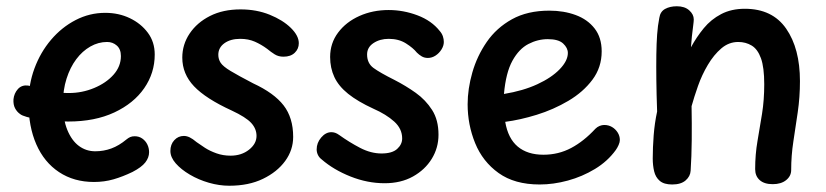

<svg xmlns="http://www.w3.org/2000/svg" viewBox="-20 -577 2638 613"><path d="M44 -213Q34 -220 28 -231.5Q22 -243 23 -260Q25 -279 37 -292.5Q49 -306 69 -304Q76 -303 90 -297.5Q104 -292 131 -286Q158 -280 200 -280Q242 -280 280.5 -296Q319 -312 342.5 -338.5Q366 -365 366 -398Q366 -420 353 -431.5Q340 -443 322 -443Q294 -443 268.5 -428.5Q243 -414 223.5 -388Q204 -362 192.5 -326Q181 -290 181 -247Q181 -196 195 -162Q209 -128 232 -111Q255 -94 284 -94Q311 -94 335.5 -103Q360 -112 384 -132Q390 -137 396 -139.5Q402 -142 410 -142Q424 -142 434.5 -134.5Q445 -127 450.5 -115.5Q456 -104 456 -91Q456 -74 444 -58.5Q432 -43 403 -28Q372 -13 342.5 -4.5Q313 4 280 4Q216 4 168.5 -27.5Q121 -59 96 -116Q71 -173 71 -249Q71 -307 90 -358.5Q109 -410 143 -450Q177 -490 221.5 -513Q266 -536 316 -536Q359 -536 394.5 -519Q430 -502 452 -472.5Q474 -443 474 -403Q474 -344 440.5 -295.5Q407 -247 345 -218Q283 -189 198 -189Q176 -189 151.5 -191Q127 -193 104.5 -196Q82 -199 66 -203.5Q50 -208 44 -213Z M934 -439Q934 -421 921 -408.5Q908 -396 885 -396Q869 -396 857 -403.5Q845 -411 833 -421Q814 -435 793.5 -444Q773 -453 747 -453Q716 -453 696.5 -439Q677 -425 677 -402Q677 -388 684.5 -376.5Q692 -365 716 -350.5Q740 -336 788 -311Q855 -280 885.5 -240.5Q916 -201 916 -140Q916 -98 890.5 -63Q865 -28 819.5 -6Q774 16 712 16Q680 16 647 6.5Q614 -3 586 -19.5Q558 -36 541 -55.5Q524 -75 524 -95Q524 -116 536.5 -129.5Q549 -143 567 -143Q576 -143 585.5 -138.5Q595 -134 608 -123Q619 -115 634.5 -105Q650 -95 671 -87.5Q692 -80 716 -80Q751 -80 775 -99Q799 -118 799 -143Q799 -166 782 -184.5Q765 -203 720 -224Q637 -262 599.5 -301.5Q562 -341 562 -393Q562 -435 585.5 -470Q609 -505 650.5 -526Q692 -547 748 -547Q799 -547 841 -530Q883 -513 908.5 -488Q934 -463 934 -439Z M1384 -478Q1391 -470 1394 -461Q1397 -452 1397 -443Q1397 -431 1389.5 -419Q1382 -407 1370.5 -399.5Q1359 -392 1346 -392Q1335 -392 1326.5 -397Q1318 -402 1311 -409Q1299 -424 1276 -438.5Q1253 -453 1221 -453Q1193 -453 1172.5 -439.5Q1152 -426 1152 -403Q1152 -375 1172.5 -360Q1193 -345 1239 -322Q1276 -303 1307.5 -280.5Q1339 -258 1359.5 -226Q1380 -194 1380 -147Q1380 -105 1358.5 -70Q1337 -35 1298.5 -13.5Q1260 8 1208 8Q1153 8 1099 -13.5Q1045 -35 1007 -68Q999 -74 995 -82.5Q991 -91 991 -100Q991 -121 1005.5 -138Q1020 -155 1038 -155Q1044 -155 1050 -153Q1056 -151 1063 -146Q1095 -123 1129.5 -105Q1164 -87 1198 -87Q1232 -87 1248 -101.5Q1264 -116 1264 -135Q1264 -166 1238.5 -189Q1213 -212 1172 -230Q1122 -253 1091.5 -277.5Q1061 -302 1047.5 -331Q1034 -360 1034 -395Q1034 -439 1059.5 -473Q1085 -507 1127.5 -526Q1170 -545 1221 -545Q1268 -545 1313 -528Q1358 -511 1384 -478Z M1473 -244Q1473 -293 1488 -345.5Q1503 -398 1534 -443Q1565 -488 1614.5 -515.5Q1664 -543 1734 -543Q1780 -543 1818 -529Q1856 -515 1878.5 -486Q1901 -457 1901 -413Q1901 -362 1871.5 -322.5Q1842 -283 1794.5 -255Q1747 -227 1693.5 -210.5Q1640 -194 1593 -188Q1602 -135 1633 -109Q1664 -83 1715 -83Q1763 -83 1803.5 -104.5Q1844 -126 1881 -166Q1887 -172 1894.5 -175Q1902 -178 1909 -178Q1923 -178 1934 -171.5Q1945 -165 1952 -154Q1959 -143 1959 -130Q1959 -123 1955 -114Q1951 -105 1946 -98Q1920 -62 1879.5 -37.5Q1839 -13 1793 -0.5Q1747 12 1703 12Q1623 12 1572 -24.5Q1521 -61 1497 -120Q1473 -179 1473 -244ZM1589 -277Q1650 -287 1695.5 -308Q1741 -329 1767 -356Q1793 -383 1793 -408Q1793 -424 1778 -438Q1763 -452 1729 -452Q1697 -452 1667 -436.5Q1637 -421 1616 -383Q1595 -345 1589 -277Z M2085 -520Q2088 -540 2103.5 -548.5Q2119 -557 2141 -557Q2166 -557 2180.5 -544Q2195 -531 2195 -515Q2195 -509 2193 -494Q2191 -479 2189 -461Q2187 -443 2186 -426Q2204 -459 2227 -487Q2250 -515 2282.5 -532Q2315 -549 2358 -549Q2446 -549 2490 -485.5Q2534 -422 2534 -318Q2534 -267 2527 -219Q2520 -171 2513 -125.5Q2506 -80 2506 -34Q2506 -15 2490 -2Q2474 11 2447 11Q2420 11 2405.5 -2Q2391 -15 2391 -37Q2391 -84 2398.5 -127Q2406 -170 2413 -214Q2420 -258 2420 -308Q2420 -362 2409.5 -391Q2399 -420 2380 -431.5Q2361 -443 2337 -443Q2307 -443 2283 -422.5Q2259 -402 2240 -370Q2221 -338 2208.5 -302.5Q2196 -267 2188 -238Q2189 -183 2188.5 -130Q2188 -77 2185 -32Q2184 -14 2169 -1Q2154 12 2126 12Q2100 12 2086.5 0.5Q2073 -11 2068.5 -30Q2064 -49 2064 -71Q2064 -106 2067 -145Q2070 -184 2078 -221Q2076 -277 2075.5 -322Q2075 -367 2075.5 -402.5Q2076 -438 2078 -466.5Q2080 -495 2085 -520Z"/></svg>

Font: Playpen Sans Medium
Style: Regular
Weight: 500
Designer: Laura Meseguer, Veronika Burian, José Scaglione
Foundry: TypeTogether
Version: Version 1.001